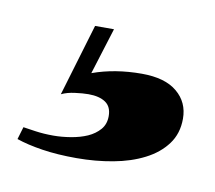

<svg xmlns="http://www.w3.org/2000/svg" viewBox="-41 -44 307 274"><g transform="rotate(10 112.5 93.0)"><path d="M84 64.9Q116.2 53.2 155.3 53.2Q189 53.2 206.5 67.9Q224.1 82.5 224.1 106.4Q224.1 127.9 212.6 143.3Q201.2 158.7 181.6 168.7Q162.1 178.7 137 183.3Q111.8 188 84 188Q56.2 188 34.2 184.6Q12.2 181.2 -3.4 175.8L2 157.7Q8.3 158.7 20.3 160.4Q32.2 162.1 45.9 162.1Q58.1 162.1 71.3 159.9Q84.5 157.7 95 153.1Q105.5 148.4 112.3 140.6Q119.1 132.8 119.1 121.1Q119.1 107.4 110.1 101.3Q101.1 95.2 85.4 95.2Q77.1 95.2 65.9 96.7Q54.7 98.1 46.4 102.1L77.6 -2.4H105Z"/></g></svg>

Font: SVN-Playfair Display
Style: Bold
Weight: 700
Designer: Claus Eggers Sørensen
Foundry: Claus Eggers Sørensen
Version: Version 1.004;PS 001.004;hotconv 1.0.70;makeotf.lib2.5.58329